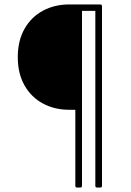

<svg xmlns="http://www.w3.org/2000/svg" viewBox="-20 -754 589 864"><path d="M327 90Q319 90 319 82V-260H291Q226 -260 173.5 -288Q121 -316 90.5 -369.5Q60 -423 60 -497Q60 -571 90.5 -624.5Q121 -678 173.5 -706Q226 -734 291 -734H431Q439 -734 439 -726V82Q439 90 431 90H417Q409 90 409 82V-705H349V82Q349 90 341 90Z"/></svg>

Font: LINE Seed Sans KR Thin
Style: Regular
Weight: 250
Designer: LINE BX Design & Sandoll Inc & Dalton Maag Ltd
Foundry: Sandoll Inc.
Version: Version 1.000